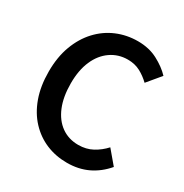

<svg xmlns="http://www.w3.org/2000/svg" viewBox="-175 -891 1001 1044"><g transform="rotate(30 325.5 -369.0)"><path d="M388 14Q318 14 258 -11Q198 -36 152 -85Q106 -134 80.5 -205Q55 -276 55 -367Q55 -458 81.5 -529Q108 -600 154.5 -650Q201 -700 262.5 -726Q324 -752 394 -752Q464 -752 518 -723.5Q572 -695 607 -658L537 -574Q508 -602 474 -620Q440 -638 396 -638Q337 -638 290 -605.5Q243 -573 217 -513.5Q191 -454 191 -371Q191 -287 216 -226.5Q241 -166 286.5 -133.5Q332 -101 393 -101Q442 -101 481 -122Q520 -143 551 -177L621 -94Q576 -41 518 -13.5Q460 14 388 14Z"/></g></svg>

Font: Noto Sans JP SemiBold
Style: Regular
Weight: 600
Designer: Ryoko NISHIZUKA  (kana, bopomofo & ideographs); Paul D. Hunt (Latin, Greek & Cyrillic); Sandoll Communications , Soo-you
Foundry: Adobe
Version: Version 2.004-H2;hotconv 1.0.118;makeotfexe 2.5.65603